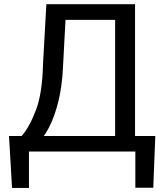

<svg xmlns="http://www.w3.org/2000/svg" viewBox="-20 -731 797 926"><path d="M631.3 -75.2H729L719.2 174.3H632.8V0H119.6V175.3H38.1L23.4 -75.2H84.5Q122.1 -117.7 153.3 -200Q184.6 -282.2 187.5 -423.3L203.6 -710.9H631.3ZM284.7 -423.3Q280.3 -307.1 255.4 -218.8Q230.5 -130.4 191.4 -75.2H535.2V-635.3H295.9Z"/></svg>

Font: GeogebraSans
Style: Regular
Weight: 400
Designer: Google
Version: Version 1.100140; 2013